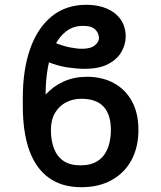

<svg xmlns="http://www.w3.org/2000/svg" viewBox="-20 -780 679 810"><path d="M346.7 -456.1Q410.6 -456.1 459.7 -429.7Q508.8 -403.3 536.4 -353Q564 -302.7 564 -231.4Q564 -160.2 535.2 -105.7Q506.3 -51.3 452.1 -20.8Q397.9 9.8 322.3 9.8Q242.2 9.8 187.3 -29.1Q132.3 -67.9 104.2 -144Q76.2 -220.2 76.2 -334V-367.7Q76.2 -485.8 107.2 -574Q138.2 -662.1 198 -710.9Q257.8 -759.8 345.2 -759.8Q393.6 -759.8 430.9 -743.7Q468.3 -727.5 489.3 -697.5Q510.3 -667.5 510.3 -625Q510.3 -592.8 492.4 -561.3Q474.6 -529.8 436.5 -509.8Q398.4 -489.7 336.9 -489.7Q304.7 -489.7 265.6 -495.4Q226.6 -501 178.2 -520L209 -600.6Q244.1 -586.4 273.9 -580.3Q303.7 -574.2 325.7 -574.2Q362.8 -574.2 380.1 -588.6Q397.5 -603 397.5 -619.6Q397.5 -639.2 382.3 -655Q367.2 -670.9 330.1 -670.9Q289.6 -670.9 259.5 -648.2Q229.5 -625.5 210.2 -585.4Q190.9 -545.4 181.6 -492.9Q172.4 -440.4 172.4 -380.9Q204.1 -416 248.3 -436Q292.5 -456.1 346.7 -456.1ZM322.8 -363.3Q288.1 -363.3 259 -348.4Q230 -333.5 212.4 -304.2Q194.8 -274.9 194.8 -231.4Q194.8 -187 207.8 -153.3Q220.7 -119.6 248 -101.1Q275.4 -82.5 319.3 -82.5Q364.3 -82.5 392.3 -101.1Q420.4 -119.6 434.1 -153.3Q447.8 -187 447.8 -231.4Q447.8 -296.4 417.2 -329.8Q386.7 -363.3 322.8 -363.3Z"/></svg>

Font: Inter 18pt Medium
Style: Regular
Weight: 500
Designer: Rasmus Andersson
Foundry: rsms
Version: Version 4.001;git-66647c0bb